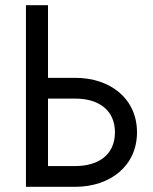

<svg xmlns="http://www.w3.org/2000/svg" viewBox="-20 -720 588 740"><path d="M80 -700V0H270C405 0 508 -81 508 -210C508 -340 405 -420 270 -420H165V-700ZM165 -80V-340H270C360 -340 423 -296 423 -210C423 -124 360 -80 270 -80Z"/></svg>

Font: Jost
Style: Regular
Weight: 400
Version: Version 3.710